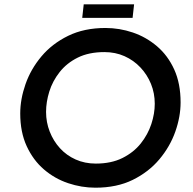

<svg xmlns="http://www.w3.org/2000/svg" viewBox="-20 -865 896 892"><path d="M423 7Q359 7 296.5 -14Q234 -35 184 -78Q134 -121 104 -186Q74 -251 74 -338Q74 -404 98.5 -474Q123 -544 172.5 -603Q222 -662 296.5 -698.5Q371 -735 470 -735Q535 -735 597 -714Q659 -693 709.5 -650Q760 -607 789.5 -542Q819 -477 819 -389Q819 -323 794.5 -253.5Q770 -184 720.5 -125Q671 -66 597 -29.5Q523 7 423 7ZM425 -105Q497 -105 549 -131Q601 -157 634 -198.5Q667 -240 683 -288.5Q699 -337 699 -383Q699 -432 681.5 -475Q664 -518 632.5 -551.5Q601 -585 558.5 -604Q516 -623 465 -623Q393 -623 341.5 -597.5Q290 -572 257 -530Q224 -488 209 -439.5Q194 -391 194 -345Q194 -297 211 -253.5Q228 -210 258.5 -176.5Q289 -143 331.5 -124Q374 -105 425 -105ZM369 -845H603L596 -782H362Z"/></svg>

Font: Josefin Sans Thin SemiBold
Style: Italic
Weight: 600
Italic angle: -7°
Version: Version 2.000